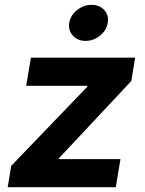

<svg xmlns="http://www.w3.org/2000/svg" viewBox="-20 -784 607 804"><path d="M12.2 0 26.9 -89.4 345.7 -420.9 346.2 -424.8H89.8L109.4 -542.5H545.9L529.8 -444.8L227.1 -121.6L226.1 -117.7H484.4L464.8 0ZM338.4 -612.8Q304.7 -612.8 284.9 -635Q265.1 -657.2 270 -688.5Q275.4 -720.2 302.7 -741.9Q330.1 -763.7 363.3 -763.7Q397 -763.7 416.7 -741.9Q436.5 -720.2 431.2 -688.5Q426.3 -657.2 398.9 -635Q371.6 -612.8 338.4 -612.8Z"/></svg>

Font: Inter 16pt
Style: Bold Italic
Weight: 700
Italic angle: -9.3988°
Version: Version 4.001;git-66647c0bb